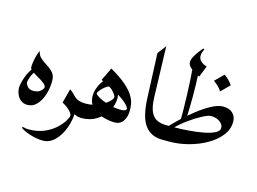

<svg xmlns="http://www.w3.org/2000/svg" viewBox="-101 -756 1500 1121"><g transform="rotate(15 649.0 -196.0)"><path d="M88.9 -195.3Q73.2 -175.8 64.7 -152.8Q56.2 -129.9 56.2 -121.1Q56.2 -110.4 67.9 -95.5Q79.6 -80.6 104 -80.6Q133.3 -80.6 148.2 -94.7Q163.1 -108.9 163.1 -117.2Q163.1 -129.9 147 -141.8Q130.9 -153.8 110.1 -165.5Q89.4 -177.2 73.2 -188.7Q57.1 -200.2 57.1 -211.9Q57.1 -225.1 60.3 -245.1Q63.5 -265.1 69.1 -284.9Q74.7 -304.7 81.1 -315.4Q85.4 -289.6 103.5 -274.2Q121.6 -258.8 143.1 -245.6Q164.6 -232.4 180.4 -214.6Q196.3 -196.8 196.3 -166Q196.3 -120.1 183.3 -80.6Q170.4 -41 147.2 -16.8Q124 7.3 92.3 7.3Q67.4 7.3 51.3 -5.9Q35.2 -19 27.3 -38.3Q19.5 -57.6 19.5 -76.2Q19.5 -101.1 33.4 -140.9Q47.4 -180.7 72.8 -211.4Z M96.7 145 100.1 138.2Q106.9 140.1 115.2 141.8Q123.5 143.6 136.7 143.6Q189.9 143.6 230.2 126Q270.5 108.4 297.4 83.5Q324.2 58.6 337.6 35.9Q351.1 13.2 351.1 2.9Q351.1 -9.8 330.8 -28.6Q310.5 -47.4 287.6 -59.1L310.1 -145Q340.3 -125.5 356.7 -96.7Q373 -67.9 373 -30.3Q373 22.5 355 72Q336.9 121.6 305.2 153.6Q273.4 185.5 232.9 185.5Q199.2 185.5 158.9 173.6Q118.7 161.6 96.7 145ZM417 -87.9Q432.1 -87.9 439.7 -74.5Q447.3 -61 447.3 -43.9Q447.3 -26.9 439.7 -13.4Q432.1 0 417 0Q393.6 0 374 -10.5Q354.5 -21 340.3 -35.6V-119.1Q360.4 -98.1 378.9 -93Q397.5 -87.9 417 -87.9Z M511.2 -324.7Q572.3 -289.6 606.4 -259.5Q640.6 -229.5 656 -203.9Q671.4 -178.2 675.3 -156.5Q679.2 -134.8 679.2 -116.7Q679.2 -76.7 661.4 -51Q643.6 -25.4 610.8 -25.4Q576.2 -25.4 538.1 -37.1Q500 -48.8 473.4 -74.7Q446.8 -100.6 446.8 -142.6Q446.8 -169.4 459 -199Q471.2 -228.5 491.9 -249.3Q512.7 -270 538.1 -270Q553.7 -270 563.7 -256.3Q573.7 -242.7 579.8 -223.9Q585.9 -205.1 588.4 -189.2Q590.8 -173.3 590.8 -168.9Q590.8 -125 568.4 -86.4Q545.9 -47.9 506.6 -23.9Q467.3 0 417 0Q405.8 0 400.1 -13.4Q394.5 -26.9 394.5 -43.9Q394.5 -61 400.1 -74.5Q405.8 -87.9 417 -87.9Q462.4 -87.9 497.1 -103.5Q531.7 -119.1 551.5 -137.9Q571.3 -156.7 571.3 -166.5Q571.3 -173.3 562.5 -185.8Q553.7 -198.2 542.5 -208.5Q531.2 -218.8 523.9 -218.8Q516.6 -218.8 502.7 -207.5Q488.8 -196.3 477.5 -182.9Q466.3 -169.4 466.3 -162.1Q466.3 -156.2 489.3 -142.6Q512.2 -128.9 549.8 -117.4Q587.4 -106 630.9 -106Q644 -106 651.9 -110.6Q659.7 -115.2 659.7 -120.1Q659.7 -131.3 636.5 -152.3Q613.3 -173.3 571.3 -198Q529.3 -222.7 473.1 -245.6Z M905.3 0Q838.4 0 801 -48.3Q763.7 -96.7 758.8 -212.4L747.6 -481.4L787.1 -533.7L796.4 -227.5Q798.3 -169.4 812.7 -139.4Q827.1 -109.4 851.3 -98.6Q875.5 -87.9 905.3 -87.9Q919.9 -87.9 927.2 -74.5Q934.6 -61 934.6 -43.9Q934.6 -26.9 927.2 -13.4Q919.9 0 905.3 0Z M904.8 0Q894 0 888.9 -13.4Q883.8 -26.9 883.8 -43.9Q883.8 -61 888.9 -74.5Q894 -87.9 904.8 -87.9H939.5L951.7 0ZM1000.5 -576.7 1006.8 -572.8Q970.2 -503.9 1045.4 -479.5L1019 -412.1Q988.8 -425.3 966.6 -442.9Q944.3 -460.4 944.3 -480Q944.3 -496.1 956.1 -516.6Q967.8 -537.1 981.2 -554.4Q994.6 -571.8 1000.5 -576.7ZM1200.7 -279.3Q1236.8 -279.3 1257.8 -259.8Q1278.8 -240.2 1278.8 -208.5Q1278.8 -162.1 1248.5 -123.8Q1218.3 -85.4 1169.4 -57.9Q1120.6 -30.3 1063 -15.1Q1005.4 0 950.7 0L938.5 -87.9Q992.2 -87.9 1042.5 -91.8Q1092.8 -95.7 1133.1 -103.8Q1173.3 -111.8 1197 -124.5Q1220.7 -137.2 1220.7 -155.3Q1220.7 -176.3 1199.2 -191.9Q1177.7 -207.5 1145 -207.5Q1129.9 -207.5 1095 -189.5Q1060.1 -171.4 1019.5 -142.3Q979 -113.3 946.3 -79.6L916 -82Q937 -105 971.9 -138.2Q1006.8 -171.4 1047.9 -203.6Q1088.9 -235.8 1129.2 -257.6Q1169.4 -279.3 1200.7 -279.3ZM980 -120.6Q981.4 -289.1 968.3 -457.5Q978.5 -451.2 988.8 -445.1Q999 -439 1009.3 -433.1Q1016.6 -290 1009.3 -146.5Q1002 -139.6 994.6 -133.3Q987.3 -127 980 -120.6ZM1159.2 -461.4Q1190.4 -439.5 1210 -410.6L1159.2 -359.9Q1149.4 -375 1136.5 -387.5Q1123.5 -399.9 1108.4 -410.6Z"/></g></svg>

Font: Lateef
Style: Regular
Weight: 400
Designer: SIL International
Foundry: SIL International
Version: Version 4.200